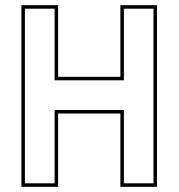

<svg xmlns="http://www.w3.org/2000/svg" viewBox="-20 -720 688 740"><path d="M62.5 0V-700H204V-424H444V-700H585V0H444V-282.5H204V0ZM76 -13.5H190.5V-296H457.5V-13.5H571.5V-686.5H457.5V-410.5H190.5V-686.5H76Z"/></svg>

Font: Tourney Thin Thin
Style: Regular
Weight: 250
Version: Version 1.015